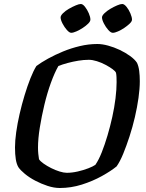

<svg xmlns="http://www.w3.org/2000/svg" viewBox="-20 -940 728 960"><path d="M279 0Q250 0 218 -10.5Q186 -21 156.5 -36.5Q127 -52 104.5 -70.5Q82 -89 72 -104Q63 -119 59 -143.5Q55 -168 55 -203Q55 -236 61 -279Q67 -322 78 -370Q89 -418 103 -464Q117 -510 132 -548Q147 -586 162 -610Q186 -628 220.5 -647Q255 -666 295 -682.5Q335 -699 379 -709.5Q423 -720 467 -720Q491 -720 520.5 -712Q550 -704 578.5 -690.5Q607 -677 630.5 -660Q654 -643 665 -626Q673 -609 676 -585.5Q679 -562 679 -534Q679 -497 672.5 -450.5Q666 -404 654.5 -354.5Q643 -305 627.5 -257.5Q612 -210 596 -171Q580 -132 563 -108Q535 -85 489 -59.5Q443 -34 389 -17Q335 0 279 0ZM314 -76Q340 -76 368.5 -82.5Q397 -89 421.5 -98.5Q446 -108 457 -116Q474 -141 489 -179Q504 -217 517.5 -262.5Q531 -308 541.5 -355.5Q552 -403 557.5 -448Q563 -493 563 -529Q563 -542 562.5 -554.5Q562 -567 560 -576Q557 -584 542.5 -594.5Q528 -605 507.5 -616Q487 -627 464.5 -634Q442 -641 424 -641Q399 -641 371.5 -636.5Q344 -632 318 -625Q292 -618 272 -610Q253 -577 234.5 -526Q216 -475 202 -416.5Q188 -358 179 -302Q170 -246 170 -202Q170 -185 171.5 -170.5Q173 -156 175 -144Q181 -134 198 -122Q215 -110 236 -99.5Q257 -89 278 -82.5Q299 -76 314 -76ZM544 -776Q534 -776 521.5 -790Q509 -804 499.5 -822.5Q490 -841 490 -853Q490 -862 502.5 -874Q515 -886 532 -896Q549 -906 565.5 -913Q582 -920 591 -920Q601 -920 612.5 -906Q624 -892 632 -873Q640 -854 640 -842Q640 -833 628.5 -822Q617 -811 601.5 -800.5Q586 -790 570 -783Q554 -776 544 -776ZM336 -776Q327 -776 314.5 -790Q302 -804 292.5 -822.5Q283 -841 283 -853Q283 -862 295 -874Q307 -886 324.5 -896Q342 -906 358.5 -913Q375 -920 384 -920Q394 -920 405 -906Q416 -892 424 -873.5Q432 -855 432 -842Q432 -833 421 -822Q410 -811 394 -800.5Q378 -790 362 -783Q346 -776 336 -776Z"/></svg>

Font: Texturina 12pt SemiBold
Style: Italic
Weight: 600
Italic angle: -11°
Version: Version 1.002